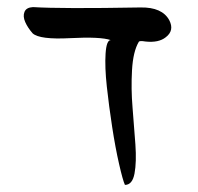

<svg xmlns="http://www.w3.org/2000/svg" viewBox="-20 -752 558 541"><path d="M292 -639Q263 -649 177.5 -644.5Q92 -640 72 -658Q58 -674 51 -690Q44 -706 49 -718.5Q54 -731 73 -732Q152 -727 376 -731Q437 -732 457 -695Q472 -666 447 -647Q427 -631 390 -635Q373 -638 371 -634Q355 -607 352 -554.5Q349 -502 353.5 -448.5Q358 -395 361.5 -345Q365 -295 359 -263Q353 -231 332 -231Q326 -244 315.5 -290Q305 -336 296 -394.5Q287 -453 281 -508Q275 -563 277.5 -601Q280 -639 292 -639Z"/></svg>

Font: HarSinai
Style: Regular
Weight: 400
Version: Version 1.1